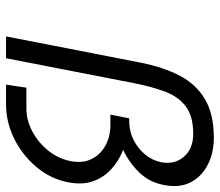

<svg xmlns="http://www.w3.org/2000/svg" viewBox="-66 -659 725 633"><g transform="rotate(90 296.5 -342.5)"><path d="M100 0 186 -441Q201 -518 229.5 -572.5Q258 -627 307.5 -656Q357 -685 434 -685Q483 -685 522 -665.5Q561 -646 580.5 -609.5Q600 -573 590 -521Q581 -472 548 -438.5Q515 -405 474 -386Q510 -372 537.5 -347Q565 -322 577.5 -287Q590 -252 581 -205Q570 -147 531 -100.5Q492 -54 437.5 -27Q383 0 325 0H259L269 -67H338Q376 -67 413 -86.5Q450 -106 476.5 -139Q503 -172 511 -212Q519 -252 504.5 -281.5Q490 -311 460 -327.5Q430 -344 392 -344H358L370 -406H380Q412 -406 440.5 -420Q469 -434 489 -458Q509 -482 515 -512Q523 -556 496.5 -586.5Q470 -617 421 -617Q364 -617 331.5 -593Q299 -569 282 -524Q265 -479 253 -416L172 0Z"/></g></svg>

Font: Teachers
Style: Italic
Weight: 400
Italic angle: -11°
Designer: Alfredo Marco Pradil, Chank Diesel
Version: Version 1.001